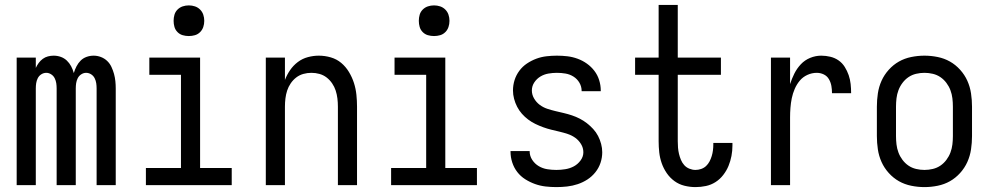

<svg xmlns="http://www.w3.org/2000/svg" viewBox="-20 -755 4040 783"><path d="M48 0V-520H126V-478Q131 -489 138 -498.5Q145 -508 154.5 -515Q164 -522 175.5 -525Q187 -528 199 -528Q214 -528 228 -523Q242 -518 252.5 -508Q263 -498 270 -485Q277 -472 281 -457Q285 -471 292 -484.5Q299 -498 309 -508Q319 -518 333 -523Q347 -528 362 -528Q377 -528 391.5 -522.5Q406 -517 417 -506.5Q428 -496 434.5 -482Q441 -468 445 -453.5Q449 -439 450.5 -424Q452 -409 452 -394V0H374V-394Q374 -405 372.5 -415.5Q371 -426 366 -436Q361 -446 351.5 -452Q342 -458 331 -458Q321 -458 311.5 -452Q302 -446 297 -436Q292 -426 290.5 -415.5Q289 -405 289 -394V0H211V-394Q211 -405 209.5 -415.5Q208 -426 203 -436Q198 -446 188.5 -452Q179 -458 169 -458Q158 -458 148.5 -452Q139 -446 134 -436Q129 -426 127.5 -415.5Q126 -405 126 -394V0Z M575 0V-70H718V-450H589V-520H796V-70H925V0ZM750 -608Q737 -608 725 -611.5Q713 -615 704 -624Q695 -633 691.5 -645Q688 -657 688 -670Q688 -683 691.5 -695Q695 -707 704 -716Q713 -725 725 -729Q737 -733 750 -733Q763 -733 775 -729Q787 -725 796 -716Q805 -707 809 -695Q813 -683 813 -670Q813 -657 809 -645Q805 -633 796 -624Q787 -615 775 -611.5Q763 -608 750 -608Z M1064 0V-520H1142V-429Q1150 -450 1163 -469Q1176 -488 1194.5 -502Q1213 -516 1235.5 -522Q1258 -528 1280 -528Q1305 -528 1329 -521Q1353 -514 1371.5 -498.5Q1390 -483 1403 -461.5Q1416 -440 1423.5 -416.5Q1431 -393 1433.5 -368.5Q1436 -344 1436 -320V0H1358V-320Q1358 -337 1356 -353.5Q1354 -370 1349 -385.5Q1344 -401 1334.5 -415Q1325 -429 1312 -439Q1299 -449 1283 -453.5Q1267 -458 1250 -458Q1233 -458 1217 -453.5Q1201 -449 1188 -439Q1175 -429 1165.5 -415Q1156 -401 1151 -385.5Q1146 -370 1144 -353.5Q1142 -337 1142 -320V0Z M1575 0V-70H1718V-450H1589V-520H1796V-70H1925V0ZM1750 -608Q1737 -608 1725 -611.5Q1713 -615 1704 -624Q1695 -633 1691.5 -645Q1688 -657 1688 -670Q1688 -683 1691.5 -695Q1695 -707 1704 -716Q1713 -725 1725 -729Q1737 -733 1750 -733Q1763 -733 1775 -729Q1787 -725 1796 -716Q1805 -707 1809 -695Q1813 -683 1813 -670Q1813 -657 1809 -645Q1805 -633 1796 -624Q1787 -615 1775 -611.5Q1763 -608 1750 -608Z M2249 8Q2227 8 2205 5.5Q2183 3 2162 -4.5Q2141 -12 2122 -24Q2103 -36 2089.5 -53.5Q2076 -71 2069 -92.5Q2062 -114 2062 -136V-139H2140V-138Q2140 -119 2150.5 -103Q2161 -87 2177 -77.5Q2193 -68 2211.5 -65Q2230 -62 2249 -62Q2267 -62 2285.5 -65Q2304 -68 2320 -76.5Q2336 -85 2347.5 -100.5Q2359 -116 2359 -134Q2359 -152 2349.5 -167.5Q2340 -183 2326 -193Q2312 -203 2295.5 -208.5Q2279 -214 2262 -218Q2245 -222 2228.5 -226Q2212 -230 2195.5 -236Q2179 -242 2163.5 -249.5Q2148 -257 2134 -267.5Q2120 -278 2108.5 -291Q2097 -304 2089 -319.5Q2081 -335 2076.5 -352Q2072 -369 2072 -386Q2072 -408 2078.5 -428.5Q2085 -449 2098 -466.5Q2111 -484 2129 -496Q2147 -508 2167 -515.5Q2187 -523 2208.5 -525.5Q2230 -528 2251 -528Q2273 -528 2294 -525.5Q2315 -523 2335.5 -515.5Q2356 -508 2373.5 -495.5Q2391 -483 2404 -466Q2417 -449 2423.5 -428Q2430 -407 2430 -386V-383H2352V-384Q2352 -402 2343 -417.5Q2334 -433 2319 -442.5Q2304 -452 2286.5 -455Q2269 -458 2251 -458Q2234 -458 2216.5 -455Q2199 -452 2184 -443Q2169 -434 2159 -419Q2149 -404 2149 -386Q2149 -369 2158 -353.5Q2167 -338 2181 -327.5Q2195 -317 2211.5 -311.5Q2228 -306 2245 -302Q2262 -298 2279 -294Q2296 -290 2312.5 -284.5Q2329 -279 2344.5 -271Q2360 -263 2373.5 -252.5Q2387 -242 2399 -229Q2411 -216 2419 -200.5Q2427 -185 2431.5 -168Q2436 -151 2436 -134Q2436 -112 2429 -91Q2422 -70 2408 -52.5Q2394 -35 2375.5 -23Q2357 -11 2336 -4Q2315 3 2293 5.5Q2271 8 2249 8Z M2816 8Q2794 8 2771.5 2.5Q2749 -3 2730.5 -16.5Q2712 -30 2699 -49Q2686 -68 2678.5 -89.5Q2671 -111 2668.5 -133.5Q2666 -156 2666 -179V-450H2570V-520H2666V-735H2744V-520H2920V-450H2744V-179Q2744 -166 2745 -153Q2746 -140 2749 -127.5Q2752 -115 2757 -103Q2762 -91 2770.5 -81.5Q2779 -72 2791.5 -67Q2804 -62 2816 -62Q2828 -62 2839.5 -66Q2851 -70 2859.5 -78Q2868 -86 2873.5 -96.5Q2879 -107 2882.5 -118.5Q2886 -130 2887.5 -142Q2889 -154 2889 -166V-172H2967V-162Q2967 -140 2963 -119Q2959 -98 2951 -78.5Q2943 -59 2929.5 -41.5Q2916 -24 2898 -12.5Q2880 -1 2859 3.5Q2838 8 2816 8Z M3124 0V-520H3202V-412Q3209 -434 3219.5 -455Q3230 -476 3246 -493Q3262 -510 3284 -519Q3306 -528 3329 -528Q3348 -528 3366.5 -523.5Q3385 -519 3400 -508.5Q3415 -498 3425 -482Q3435 -466 3441 -448.5Q3447 -431 3449 -412.5Q3451 -394 3451 -375H3373Q3373 -390 3370.5 -404.5Q3368 -419 3360.5 -432Q3353 -445 3339.5 -451.5Q3326 -458 3311 -458Q3291 -458 3272.5 -449.5Q3254 -441 3241.5 -426Q3229 -411 3221 -392.5Q3213 -374 3209 -354.5Q3205 -335 3203.5 -315Q3202 -295 3202 -276V0Z M3750 8Q3723 8 3696 2.5Q3669 -3 3646 -16Q3623 -29 3604.5 -49.5Q3586 -70 3575 -94.5Q3564 -119 3560 -146Q3556 -173 3556 -200V-320Q3556 -347 3560 -374Q3564 -401 3575 -425.5Q3586 -450 3604.5 -470.5Q3623 -491 3646 -504Q3669 -517 3696 -522.5Q3723 -528 3750 -528Q3777 -528 3804 -522.5Q3831 -517 3854 -504Q3877 -491 3895.5 -470.5Q3914 -450 3925 -425.5Q3936 -401 3940 -374Q3944 -347 3944 -320V-200Q3944 -173 3940 -146Q3936 -119 3925 -94.5Q3914 -70 3895.5 -49.5Q3877 -29 3854 -16Q3831 -3 3804 2.5Q3777 8 3750 8ZM3750 -62Q3767 -62 3784 -66Q3801 -70 3815 -79.5Q3829 -89 3839.5 -103Q3850 -117 3856 -133Q3862 -149 3864 -166Q3866 -183 3866 -200V-320Q3866 -337 3864 -354Q3862 -371 3856 -387Q3850 -403 3839.5 -417Q3829 -431 3815 -440.5Q3801 -450 3784 -454Q3767 -458 3750 -458Q3733 -458 3716 -454Q3699 -450 3685 -440.5Q3671 -431 3660.5 -417Q3650 -403 3644 -387Q3638 -371 3636 -354Q3634 -337 3634 -320V-200Q3634 -183 3636 -166Q3638 -149 3644 -133Q3650 -117 3660.5 -103Q3671 -89 3685 -79.5Q3699 -70 3716 -66Q3733 -62 3750 -62Z"/></svg>

Font: Iosevka Curly
Style: Regular
Weight: 400
Monospace: yes
Designer: Belleve Invis
Foundry: Belleve Invis
Version: Version 22.1.2; ttfautohint (v1.8.4)